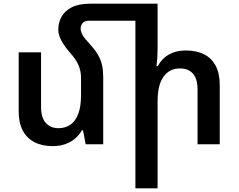

<svg xmlns="http://www.w3.org/2000/svg" viewBox="-20 -780 1291 1038"><path d="M538 -364V0H443L429 -75H422Q409 -51 386.5 -31.5Q364 -12 333.5 -1Q303 10 265 10Q207 10 166 -11.5Q125 -33 103 -74.5Q81 -116 81 -177V-497H202V-201Q202 -144 227.5 -115.5Q253 -87 296 -87Q334 -87 361.5 -106.5Q389 -126 403.5 -165.5Q418 -205 418 -264V-362Q418 -394 405 -426Q392 -458 358 -496Q336 -521 322 -543Q308 -565 301.5 -584Q295 -603 295 -618Q295 -658 313 -690Q331 -722 369 -741Q407 -760 468 -760H760V-668H461Q439 -668 427.5 -656Q416 -644 416 -627Q416 -612 422.5 -598Q429 -584 442 -568.5Q455 -553 473 -533Q498 -505 512 -479.5Q526 -454 532 -426.5Q538 -399 538 -364ZM832 -760V-513Q832 -491 830.5 -468Q829 -445 826 -422H833Q846 -447 866.5 -466Q887 -485 916.5 -496Q946 -507 985 -507Q1043 -507 1084 -486Q1125 -465 1146.5 -423.5Q1168 -382 1168 -321V0H1048V-296Q1048 -354 1023 -382Q998 -410 953 -410Q896 -410 864 -365.5Q832 -321 832 -233V238H712V-760Z"/></svg>

Font: Noto Sans Armenian SemiBold
Style: Regular
Weight: 600
Designer: Monotype Design Team
Foundry: Monotype Imaging Inc.
Version: Version 2.007